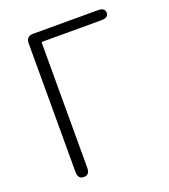

<svg xmlns="http://www.w3.org/2000/svg" viewBox="-134 -825 809 921"><g transform="rotate(-20 270.5 -364.5)"><path d="M136 0Q106 0 106 -36V-693Q106 -729 142 -729H472Q508 -729 508 -704Q508 -678 472 -678H171Q166 -678 166 -673V-36Q166 0 136 0Z"/></g></svg>

Font: Resource Han Rounded KR Light
Style: Regular
Weight: 300
Designer: Cyano Hao (round all glyphs); Ryoko NISHIZUKA 西塚涼子 (kana, bopomofo & ideographs); Paul D. Hunt (Latin, Greek & Cyrillic)
Foundry: Cyano Hao
Version: 0.990